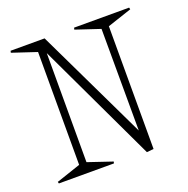

<svg xmlns="http://www.w3.org/2000/svg" viewBox="-111 -706 801 816"><g transform="rotate(-20 289.0 -298.5)"><path d="M418 2.9 162.1 -538.1V-44.9L272 -7.8L270 0H21L19 -7.8L128.9 -44.9V-555.2L19 -591.8L21 -600.1H174.8L417 -95.2L416 -555.2L306.2 -591.8L308.1 -600.1H557.1L559.1 -591.8L449.2 -555.2V0Z"/></g></svg>

Font: Halibut Cnd Thin
Style: Regular
Weight: 250
Width: 3
Designer: Matteo Maggi
Foundry: Collletttivo
Version: Version 3.080 | FøM Fix